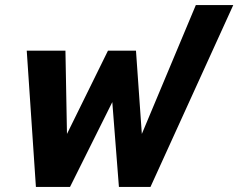

<svg xmlns="http://www.w3.org/2000/svg" viewBox="-20 -734 936 754"><path d="M85 -535H237L243 -208L404 -535H514L537 -208L749 -714H896L571 0H447L421 -333L255 0H121Z"/></svg>

Font: Prompt SemiBold
Style: Italic
Weight: 600
Italic angle: -12°
Designer: Katatrad Team
Foundry: CadsonDemak
Version: Version 1.001